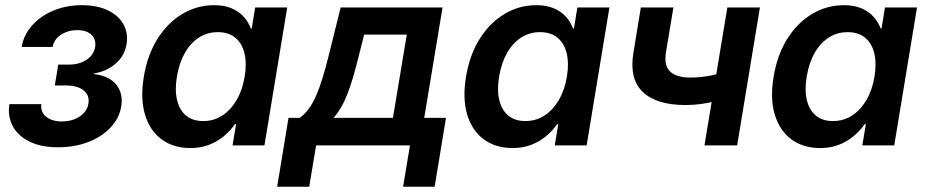

<svg xmlns="http://www.w3.org/2000/svg" viewBox="-20 -558 3557 737"><path d="M202.6 7.3Q137.2 7.3 93 -14.6Q48.8 -36.6 28.8 -74.2Q8.8 -111.8 16.1 -158.2H138.7Q134.8 -128.4 157 -110.1Q179.2 -91.8 217.8 -91.8Q244.6 -91.8 266.4 -100.6Q288.1 -109.4 302.2 -124.8Q316.4 -140.1 319.3 -160.2Q324.7 -191.9 301 -210.9Q277.3 -230 231.4 -230H190.4L203.6 -310.1H244.6Q284.2 -310.1 312 -328.4Q339.8 -346.7 345.2 -377.4Q349.6 -406.2 331.1 -424.3Q312.5 -442.4 277.3 -442.4Q241.7 -442.4 214.6 -425Q187.5 -407.7 182.1 -377.9H63Q71.3 -424.8 103.8 -460.9Q136.2 -497.1 185.8 -517.6Q235.4 -538.1 294.4 -538.1Q352.5 -538.1 393.6 -518.6Q434.6 -499 453.6 -465.1Q472.7 -431.2 465.8 -388.2Q458 -342.8 422.9 -313Q387.7 -283.2 339.8 -275.9V-273.9Q399.9 -266.6 426.8 -232.4Q453.6 -198.2 445.3 -149.4Q438 -104 404.3 -68.4Q370.6 -32.7 318.4 -12.7Q266.1 7.3 202.6 7.3Z M710.9 10.3Q645 10.3 599.9 -23.4Q554.7 -57.1 536.4 -118.7Q518.1 -180.2 532.2 -264.2Q546.4 -349.1 585.4 -410.4Q624.5 -471.7 680.7 -504.9Q736.8 -538.1 801.3 -538.1Q841.3 -538.1 869.6 -525.9Q897.9 -513.7 915.8 -493.4Q933.6 -473.1 942.9 -448.7H946.3L959.5 -529.3H1082.5L995.1 0H872.6L886.2 -81.5H881.8Q864.3 -56.2 839.4 -35.4Q814.5 -14.6 782.5 -2.2Q750.5 10.3 710.9 10.3ZM759.8 -93.3Q800.8 -93.3 833.5 -114.7Q866.2 -136.2 888.7 -174.8Q911.1 -213.4 919.4 -264.6Q927.7 -316.4 918.2 -354.5Q908.7 -392.6 882.8 -413.6Q856.9 -434.6 815.9 -434.6Q775.9 -434.6 743.7 -413.8Q711.4 -393.1 689.7 -355Q668 -316.9 659.2 -264.6Q650.4 -212.4 659.7 -173.8Q668.9 -135.3 694.3 -114.3Q719.7 -93.3 759.8 -93.3Z M1043.9 158.7 1087.4 -105.5H1130.4Q1149.9 -119.6 1165.3 -140.6Q1180.7 -161.6 1193.4 -190.7Q1206.1 -219.7 1217.5 -256.6Q1229 -293.5 1240.2 -338.9L1287.6 -529.3H1678.7L1608.4 -105.5H1691.9L1648.4 158.7H1527.3L1553.7 0H1193.4L1167 158.7ZM1260.3 -105.5H1488.3L1541.5 -425.3H1377.9L1356 -338.9Q1336.4 -257.3 1314.5 -199.7Q1292.5 -142.1 1260.3 -105.5Z M1947.8 10.3Q1881.8 10.3 1836.7 -23.4Q1791.5 -57.1 1773.2 -118.7Q1754.9 -180.2 1769 -264.2Q1783.2 -349.1 1822.3 -410.4Q1861.3 -471.7 1917.5 -504.9Q1973.6 -538.1 2038.1 -538.1Q2078.1 -538.1 2106.4 -525.9Q2134.8 -513.7 2152.6 -493.4Q2170.4 -473.1 2179.7 -448.7H2183.1L2196.3 -529.3H2319.3L2231.9 0H2109.4L2123 -81.5H2118.7Q2101.1 -56.2 2076.2 -35.4Q2051.3 -14.6 2019.3 -2.2Q1987.3 10.3 1947.8 10.3ZM1996.6 -93.3Q2037.6 -93.3 2070.3 -114.7Q2103 -136.2 2125.5 -174.8Q2147.9 -213.4 2156.2 -264.6Q2164.6 -316.4 2155 -354.5Q2145.5 -392.6 2119.6 -413.6Q2093.8 -434.6 2052.7 -434.6Q2012.7 -434.6 1980.5 -413.8Q1948.2 -393.1 1926.5 -355Q1904.8 -316.9 1896 -264.6Q1887.2 -212.4 1896.5 -173.8Q1905.8 -135.3 1931.2 -114.3Q1956.5 -93.3 1996.6 -93.3Z M2611.8 -154.8Q2500 -154.8 2447.3 -205.1Q2394.5 -255.4 2411.6 -356.9L2439.9 -529.3H2564.9L2536.6 -358.9Q2527.8 -306.2 2552.5 -283.2Q2577.1 -260.3 2629.4 -260.3Q2672.4 -260.3 2712.6 -268.8Q2752.9 -277.3 2797.9 -292L2780.3 -186.5Q2757.8 -177.7 2729.7 -170.4Q2701.7 -163.1 2671.9 -158.9Q2642.1 -154.8 2611.8 -154.8ZM2684.1 0 2772 -529.3H2897L2809.6 0Z M3128.4 10.3Q3062.5 10.3 3017.3 -23.4Q2972.2 -57.1 2953.9 -118.7Q2935.5 -180.2 2949.7 -264.2Q2963.9 -349.1 3002.9 -410.4Q3042 -471.7 3098.1 -504.9Q3154.3 -538.1 3218.8 -538.1Q3258.8 -538.1 3287.1 -525.9Q3315.4 -513.7 3333.3 -493.4Q3351.1 -473.1 3360.4 -448.7H3363.8L3377 -529.3H3500L3412.6 0H3290L3303.7 -81.5H3299.3Q3281.7 -56.2 3256.8 -35.4Q3231.9 -14.6 3200 -2.2Q3168 10.3 3128.4 10.3ZM3177.2 -93.3Q3218.3 -93.3 3251 -114.7Q3283.7 -136.2 3306.2 -174.8Q3328.6 -213.4 3336.9 -264.6Q3345.2 -316.4 3335.7 -354.5Q3326.2 -392.6 3300.3 -413.6Q3274.4 -434.6 3233.4 -434.6Q3193.4 -434.6 3161.1 -413.8Q3128.9 -393.1 3107.2 -355Q3085.4 -316.9 3076.7 -264.6Q3067.9 -212.4 3077.1 -173.8Q3086.4 -135.3 3111.8 -114.3Q3137.2 -93.3 3177.2 -93.3Z"/></svg>

Font: Inter 24pt SemiBold
Style: Italic
Weight: 600
Italic angle: -9.3988°
Designer: Rasmus Andersson
Foundry: rsms
Version: Version 4.001;git-66647c0bb